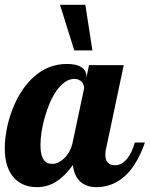

<svg xmlns="http://www.w3.org/2000/svg" viewBox="-33 -770 621 796"><path d="M215.8 -750H320.8L350.1 -561H274.9ZM27.8 -29.8Q-13.2 -71.8 -13.2 -154.8Q-13.2 -189.9 -6.1 -229Q1 -268.1 14.6 -306.2Q45.9 -392.1 100.1 -444.8Q162.6 -504.9 244.1 -504.9Q284.7 -504.9 304.9 -491Q325.2 -477.1 325.2 -454.1V-446.8L335.9 -500H480L408.2 -160.2Q403.8 -145.5 403.8 -127.9Q403.8 -85 444.8 -85Q472.2 -85 494.6 -112.8Q513.7 -136.2 525.9 -179.2H567.9Q541 -103 502.9 -58.6Q470.7 -22 430.2 -5.9Q400.4 5.9 367.2 5.9Q324.7 5.9 299.6 -17.3Q274.4 -40.5 269 -85.9Q240.7 -45.9 209.5 -23.4Q169.4 5.9 120.1 5.9Q63 5.9 27.8 -29.8ZM232.9 -113.3Q259.3 -138.7 268.1 -179.2L315.9 -404.8Q315.9 -409.7 313.7 -416.3Q311.5 -422.9 307.6 -428.7Q295.9 -442.9 274.9 -442.9Q254.9 -442.9 236.1 -429.7Q217.3 -416.5 200.7 -393.1Q171.4 -350.6 152.3 -282.2Q143.6 -252 139.2 -222.4Q134.8 -192.9 134.8 -168.9Q134.8 -119.1 153.3 -101.6Q159.7 -94.7 167.5 -92.8Q175.3 -90.8 185.1 -90.8Q196.3 -90.8 208.7 -96.7Q221.2 -102.5 232.9 -113.3Z"/></svg>

Font: Pattaya
Style: Regular
Weight: 400
Designer: Pablo Impallari / Thai characters Designed by Thanarat Vachiruckul and Suppakit Chalermlarp
Foundry: Pablo Impallari
Version: Version 2.000